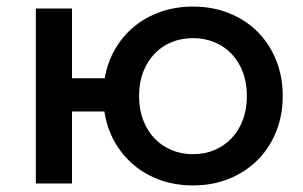

<svg xmlns="http://www.w3.org/2000/svg" viewBox="-20 -558 922 584"><path d="M89 0V-532H199V-320H298.5Q307 -369 330.5 -409.2Q354 -449.5 389 -478Q424 -506.5 469.2 -522.2Q514.5 -538 567 -538Q626.5 -538 676.5 -518Q726.5 -498 762.8 -462Q799 -426 819.5 -376Q840 -326 840 -266Q840 -206.5 819.5 -156.5Q799 -106.5 762.8 -70.5Q726.5 -34.5 676.5 -14.2Q626.5 6 567 6Q514 6 468 -10.2Q422 -26.5 386.8 -56.2Q351.5 -86 328.2 -127.5Q305 -169 297.5 -219H199V0ZM567 -89Q602 -89 632 -101.5Q662 -114 684 -137Q706 -160 718.5 -192.8Q731 -225.5 731 -266Q731 -306.5 718.5 -339Q706 -371.5 684 -394.5Q662 -417.5 632 -429.8Q602 -442 567 -442Q532 -442 502 -429.8Q472 -417.5 450 -394.5Q428 -371.5 415.5 -339Q403 -306.5 403 -266Q403 -225.5 415.5 -192.8Q428 -160 450 -137Q472 -114 502 -101.5Q532 -89 567 -89Z"/></svg>

Font: Argentum Sans
Style: Regular
Weight: 400
Designer: Julieta Ulanovsky, Owen Earl, Chris M. Simpson, Rasmus Andersson, Cristiano Sobral
Foundry: The Argentum Sans Project Authors
Version: Version 3.135; ttfautohint (v1.8.4.7-5d5b-dirty)